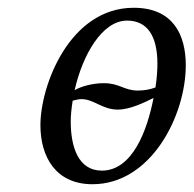

<svg xmlns="http://www.w3.org/2000/svg" viewBox="-20 -462 498 494"><path d="M84 -140C84 -59 123 12 218 12C369 12 458 -165 458 -294C458 -373 425 -442 324 -442C159 -442 84 -242 84 -140ZM167 -203C173 -204 181 -207 189 -207C222 -207 243 -180 283 -180C315 -180 353 -199 375 -210C359 -127 321 -23 242 -23C181 -23 162 -85 162 -149C162 -166 164 -184 167 -203ZM380 -237C367 -232 351 -229 335 -229C299 -229 288 -248 247 -248C219 -248 189 -240 172 -230C192 -319 242 -409 307 -409C358 -409 385 -371 385 -298C385 -284 384 -263 380 -237Z"/></svg>

Font: Libertinus Serif
Style: Italic
Weight: 400
Italic angle: -12°
Designer: Philipp H. Poll, Khaled Hosny
Foundry: Caleb Maclennan
Version: Version 7.050;RELEASE